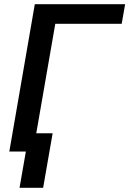

<svg xmlns="http://www.w3.org/2000/svg" viewBox="-20 -731 627 926"><path d="M566.9 -616.2H246.6L139.6 0H24.9L147.9 -710.9H583.5ZM188 174.8H74.2L120.1 -88.4H233.9Z"/></svg>

Font: Roboto Mono Medium
Style: Italic
Weight: 500
Designer: Google
Version: Version 2.000985; 2015; ttfautohint (v1.3)